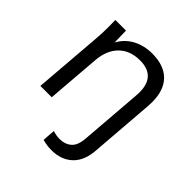

<svg xmlns="http://www.w3.org/2000/svg" viewBox="-192 -647 969 969"><g transform="rotate(45 292.5 -162.5)"><path d="M515 -341Q515 -323 514 -314L487 30Q482 109 439 149.5Q396 190 327 190Q294 190 262 181L267 113Q292 121 315 121Q355 121 380 98.5Q405 76 408 20L434 -309Q435 -316 435 -330Q435 -447 323 -447Q252 -447 210 -405Q168 -363 162 -288L139 0H58L87 -362Q91 -403 91 -456Q91 -487 90 -503H166L168 -420Q193 -466 238.5 -490.5Q284 -515 342 -515Q426 -515 470.5 -470.5Q515 -426 515 -341Z"/></g></svg>

Font: Muli
Style: Italic
Weight: 400
Italic angle: -4.541°
Designer: Vernon Adams
Foundry: Vernon Adams
Version: Version 2.001